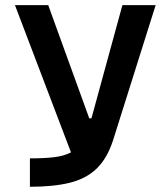

<svg xmlns="http://www.w3.org/2000/svg" viewBox="-20 -713 626 733"><path d="M94.2 0V-108.4Q147.9 -108.4 186 -112.8Q224.1 -117.2 251 -131.3L37.1 -693.4H164.1L320.8 -261.2H329.1L447.3 -693.4H574.2L411.1 -175.8Q388.2 -106.9 348.4 -68.8Q308.6 -30.8 246.8 -15.4Q185.1 0 94.2 0Z"/></svg>

Font: Cascadia Mono NF SemiBold
Style: Regular
Weight: 600
Monospace: yes
Designer: Aaron Bell
Foundry: Saja Typeworks
Version: Version 2404.023; ttfautohint (v1.8.4)